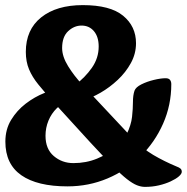

<svg xmlns="http://www.w3.org/2000/svg" viewBox="-20 -716 731 751"><path d="M547 15Q532 15 515.5 8.5Q499 2 476.5 -15.5Q454 -33 420 -67.5Q386 -102 335 -157L188 -318Q154 -356 130 -385.5Q106 -415 93.5 -445Q81 -475 81 -513Q81 -600 141 -648Q201 -696 304 -696Q411 -696 461.5 -654.5Q512 -613 512 -547Q512 -506 492 -469.5Q472 -433 440.5 -403.5Q409 -374 373.5 -353.5Q338 -333 306 -324L273 -383Q313 -413 339.5 -451Q366 -489 366 -534Q366 -572 347.5 -594Q329 -616 299 -616Q270 -616 246.5 -594Q223 -572 223 -528Q223 -495 246.5 -457Q270 -419 302 -385L496 -178Q537 -135 579.5 -110Q622 -85 670 -65Q681 -61 686 -56.5Q691 -52 691 -44Q691 -36 679.5 -26Q668 -16 647.5 -6.5Q627 3 601.5 9Q576 15 547 15ZM226 -372 254 -321Q224 -314 202.5 -293Q181 -272 169.5 -244Q158 -216 158 -185Q158 -133 190.5 -105.5Q223 -78 267 -78Q317 -78 359.5 -95.5Q402 -113 432.5 -139Q463 -165 475 -190Q493 -227 496.5 -259Q500 -291 500 -317Q500 -343 506 -361Q511 -375 533 -386Q555 -397 582 -403.5Q609 -410 628 -410Q640 -410 645 -403.5Q650 -397 650 -387Q650 -305 618 -232.5Q586 -160 530 -104.5Q474 -49 400.5 -18Q327 13 244 13Q126 13 63.5 -30.5Q1 -74 1 -162Q1 -210 23.5 -247Q46 -284 80.5 -310.5Q115 -337 154 -352.5Q193 -368 226 -372Z"/></svg>

Font: Alkatra
Style: Bold
Weight: 700
Designer: Suman Bhandary
Version: Version 1.100;gftools[0.9.22]